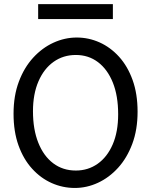

<svg xmlns="http://www.w3.org/2000/svg" viewBox="-20 -909 753 941"><path d="M559.1 -349.1Q559.1 -439.5 533 -504.4Q506.8 -569.3 460.2 -604.5Q413.6 -639.6 351.6 -639.6Q290 -639.6 242.7 -606Q195.3 -572.3 168.5 -510.3Q141.6 -448.2 141.6 -363.8Q141.6 -274.9 167.7 -209.5Q193.8 -144 241 -108.6Q288.1 -73.2 351.6 -73.2Q411.6 -73.2 458.5 -106.2Q505.4 -139.2 532.2 -200.9Q559.1 -262.7 559.1 -349.1ZM654.3 -361.3Q654.3 -273.4 628.4 -204.1Q602.5 -134.8 558.8 -86.7Q515.1 -38.6 460.2 -13.2Q405.3 12.2 346.7 12.2Q287.6 12.2 233.6 -11.7Q179.7 -35.6 137.5 -82Q95.2 -128.4 70.8 -196Q46.4 -263.7 46.4 -351.6Q46.4 -439.5 72.3 -508.5Q98.1 -577.6 142.3 -626Q186.5 -674.3 241.9 -699.7Q297.4 -725.1 356.4 -725.1Q414.6 -725.1 468 -701.2Q521.5 -677.2 563.5 -630.9Q605.5 -584.5 629.9 -516.8Q654.3 -449.2 654.3 -361.3ZM167 -815.4V-888.7H533.2V-815.4Z"/></svg>

Font: Andika LitF DSA DSG
Style: Regular
Weight: 400
Designer: Victor Gaultney, Annie Olsen, Julie Remington, Don Collingsworth, Eric Hays, Becca Hirsbrunner
Foundry: SIL International
Version: Version 6.200 ; LitF DSA DSG; ttfautohint (v1.8.3.10-c5d8)